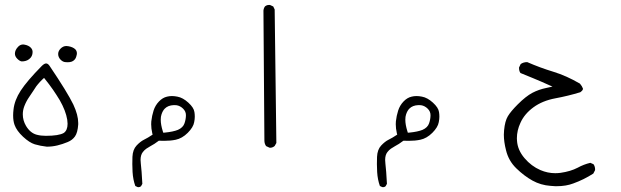

<svg xmlns="http://www.w3.org/2000/svg" viewBox="-20 -443 2540 785"><path d="M99.1 -201.2Q113.3 -211.9 113.3 -230.5Q113.3 -240.7 105.5 -248.5Q96.7 -257.3 81.1 -260.3Q77.6 -261.2 74.7 -261.2Q63 -261.2 54.2 -252Q41 -238.3 41 -223.6Q41 -212.4 50.8 -202.6Q60.5 -192.9 68.8 -191.9Q87.4 -191.9 99.1 -201.2ZM247.6 -189Q252.4 -188.5 256.8 -188.5Q274.9 -188.5 283.7 -197.8Q290.5 -204.1 293 -216.3Q294.4 -220.7 294.4 -224.6Q294.4 -234.9 287.6 -241.7Q278.3 -250.5 260.3 -253.9Q255.4 -254.9 251.5 -254.9Q238.3 -254.9 228 -244.6Q217.8 -234.4 217.8 -222.2Q217.8 -209 228 -198.7Q237.3 -189.5 247.6 -189ZM240.7 100.6Q220.7 112.3 167 112.3Q147 112.3 130.4 107.9Q104 101.1 86.4 71.8Q73.2 49.3 73.2 24.4Q73.2 7.3 79.6 -9.3Q87.4 -29.3 99.4 -46.6Q111.3 -64 118.2 -74.7Q125 -85.4 127.9 -89.6Q130.9 -93.8 134.3 -97.7Q142.6 -107.9 153.3 -118.2L160.2 -124.5Q182.6 -96.7 197 -75.7Q211.4 -54.7 224.1 -33.7Q249 9.8 254.9 46.4Q256.3 55.7 256.3 63Q256.3 89.8 240.7 100.6ZM150.4 -172.9Q90.3 -111.8 64.7 -72.5Q39.1 -33.2 35.2 5.4Q33.7 18.1 33.7 28.8Q33.7 51.8 39.6 67.9Q48.3 91.8 74.2 116Q100.1 140.1 122.1 147Q145 153.8 171.4 156.7Q193.4 156.7 214.6 151.6Q235.8 146.5 256.8 137.7Q275.9 129.9 286.6 114.7Q297.4 99.6 299.8 65.9Q299.8 62.5 299.8 59.6Q299.8 27.3 279.8 -15.6Q256.3 -64.5 182.6 -173.8Q175.8 -183.6 168.5 -183.6Q161.1 -183.6 150.4 -172.9Z M637.2 46.4Q637.2 33.7 640.1 25.4Q645 9.8 653.8 1Q667 -12.2 689.9 -13.2Q691.4 -13.2 694.3 -13.2Q697.3 -13.2 702.1 -12.7Q716.8 -10.3 728.5 1.2Q740.2 12.7 740.2 27.8Q740.2 43.9 734.4 61Q728.5 78.6 707.5 87.9Q688 95.7 654.3 99.1L647.5 99.6L645.5 93.3Q637.2 66.9 637.2 46.4ZM542.5 321.8Q543.9 322.3 546.4 322.3Q552.2 322.3 556.6 318.4L562 308.6Q559.1 252.9 555.7 225.6Q554.7 217.8 554.7 210.9Q554.7 190.4 564 178.7Q570.3 170.4 578.4 164.8Q586.4 159.2 593.8 155.3Q610.8 146.5 629.4 132.3Q641.6 132.8 650.9 132.8Q677.2 132.8 698.2 128.4Q724.6 123 747.6 100.1Q770.5 77.1 773.9 56.6Q776.4 44.4 776.4 34.2Q776.4 23.9 774.9 15.1Q772.5 -2.9 750 -23.4Q727.5 -43.9 705.1 -47.9Q693.4 -50.3 682.9 -50.3Q672.4 -50.3 663.1 -47.9Q645 -43.9 629.9 -28.1Q614.7 -12.2 607.9 9Q601.1 30.3 598.6 53.2Q598.1 59.1 598.1 64.9Q598.1 82.5 602.5 101.6L604 107.4Q584.5 120.6 568.4 128.4Q553.7 135.7 538.3 152.1Q522.9 168.5 521.5 198.2Q521 211.9 521 228Q521 244.1 522 260.3Q523.9 291.5 533.2 317.4Z M1084 161.1Q1094.7 161.1 1103 153.8L1109.9 141.6L1103 -404.3L1097.2 -416.5L1084.5 -422.4Q1082.5 -422.9 1081.1 -422.9Q1079.6 -422.9 1077.6 -422.6Q1075.7 -422.4 1072.8 -421.9Q1067.9 -420.4 1063.5 -417Q1058.1 -409.7 1057.1 -399.9L1061 131.8Q1061 144.5 1067.9 154.3L1081.5 160.6Q1082.5 161.1 1084 161.1Z M1637.2 46.4Q1637.2 33.7 1640.1 25.4Q1645 9.8 1653.8 1Q1667 -12.2 1689.9 -13.2Q1691.4 -13.2 1694.3 -13.2Q1697.3 -13.2 1702.1 -12.7Q1716.8 -10.3 1728.5 1.2Q1740.2 12.7 1740.2 27.8Q1740.2 43.9 1734.4 61Q1728.5 78.6 1707.5 87.9Q1688 95.7 1654.3 99.1L1647.5 99.6L1645.5 93.3Q1637.2 66.9 1637.2 46.4ZM1542.5 321.8Q1543.9 322.3 1546.4 322.3Q1552.2 322.3 1556.6 318.4L1562 308.6Q1559.1 252.9 1555.7 225.6Q1554.7 217.8 1554.7 210.9Q1554.7 190.4 1564 178.7Q1570.3 170.4 1578.4 164.8Q1586.4 159.2 1593.8 155.3Q1610.8 146.5 1629.4 132.3Q1641.6 132.8 1650.9 132.8Q1677.2 132.8 1698.2 128.4Q1724.6 123 1747.6 100.1Q1770.5 77.1 1773.9 56.6Q1776.4 44.4 1776.4 34.2Q1776.4 23.9 1774.9 15.1Q1772.5 -2.9 1750 -23.4Q1727.5 -43.9 1705.1 -47.9Q1693.4 -50.3 1682.9 -50.3Q1672.4 -50.3 1663.1 -47.9Q1645 -43.9 1629.9 -28.1Q1614.7 -12.2 1607.9 9Q1601.1 30.3 1598.6 53.2Q1598.1 59.1 1598.1 64.9Q1598.1 82.5 1602.5 101.6L1604 107.4Q1584.5 120.6 1568.4 128.4Q1553.7 135.7 1538.3 152.1Q1522.9 168.5 1521.5 198.2Q1521 211.9 1521 228Q1521 244.1 1522 260.3Q1523.9 291.5 1533.2 317.4Z M2230.5 316.9Q2243.7 318.4 2252 318.4Q2275.9 318.4 2292.7 315.4Q2309.6 312.5 2323.7 307.1Q2367.2 291.5 2405.8 266.6L2412.6 253.4Q2413.1 251.5 2413.1 250Q2413.1 237.8 2406.7 228.5L2393.6 222.7Q2366.7 229 2341.8 242.7Q2313 257.8 2271.5 263.7Q2260.7 265.1 2250 265.1Q2219.2 265.1 2189.5 252.4Q2152.3 236.3 2124.5 203.6Q2096.2 170.4 2093.8 132.3Q2093.3 127.4 2093.3 122.6Q2093.3 90.3 2107.9 59.1Q2124 22.9 2160.9 -4.2Q2197.8 -31.2 2250.5 -41Q2303.2 -50.8 2352.5 -65.9Q2363.3 -73.7 2363.3 -79.1Q2363.3 -80.1 2363.3 -81.1Q2359.9 -90.8 2351.1 -101.1Q2295.9 -133.3 2242.2 -149.7Q2188.5 -166 2135.7 -189Q2135.3 -189 2134.8 -189Q2120.1 -189 2108.9 -181.2L2102.1 -167Q2102.1 -166 2102.1 -165.5Q2102.1 -152.3 2107.9 -144.5L2159.2 -123.5Q2187 -112.3 2238.8 -88.9L2213.9 -83.5Q2182.6 -77.1 2156.7 -63.5Q2129.9 -49.3 2096.7 -16.1Q2068.4 12.2 2056.4 32.2Q2044.4 52.2 2041 89.4Q2040 97.7 2040 107.4Q2040 136.7 2048.8 170.9Q2059.1 214.4 2091.1 245.4Q2123 276.4 2157.2 295.4Q2190.9 314 2230.5 316.9Z"/></svg>

Font: NaikaiFont
Style: Light
Weight: 300
Version: Version 1.89